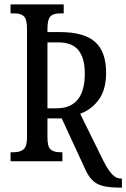

<svg xmlns="http://www.w3.org/2000/svg" viewBox="-20 -734 575 874"><path d="M365 30 261 -195H196V-108Q196 -67 210 -54Q224 -41 255 -41H264V0H28V-41H42Q72 -41 87.5 -54.5Q103 -68 103 -108V-603Q103 -645 89.5 -659Q76 -673 47 -673H28V-714H270V-673H253Q222 -673 209 -659Q196 -645 196 -602V-588H252Q362 -588 412.5 -543.5Q463 -499 463 -403Q463 -327 430.5 -281.5Q398 -236 345 -216L451 -1Q472 40 490.5 59.5Q509 79 532 79H535V120H520Q455 120 421.5 102Q388 84 365 30ZM237 -241Q366 -241 366 -399Q366 -470 337 -505.5Q308 -541 246 -541H196V-241Z"/></svg>

Font: Noto Serif Cond
Style: Regular
Weight: 400
Width: 3
Designer: Monotype Design Team
Foundry: Monotype Imaging Inc.
Version: Version 1.001